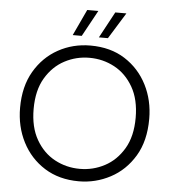

<svg xmlns="http://www.w3.org/2000/svg" viewBox="-60 -953 910 1016"><g transform="rotate(5 395.5 -445.5)"><path d="M53 0ZM53 0ZM396 8Q291 8 214 -40.5Q137 -89 95 -171Q53 -253 53 -353Q53 -466 100 -546.5Q147 -627 225 -670Q303 -713 396 -713Q503 -713 579.5 -664Q656 -615 697.5 -533.5Q739 -452 739 -353Q739 -236 690.5 -155.5Q642 -75 563.5 -33.5Q485 8 396 8ZM396 -58Q466 -58 527.5 -90.5Q589 -123 628 -188.5Q667 -254 667 -353Q667 -450 629 -516Q591 -582 529.5 -615Q468 -648 396 -648Q326 -648 264.5 -615.5Q203 -583 164 -517.5Q125 -452 125 -353Q125 -256 163 -190Q201 -124 262.5 -91Q324 -58 396 -58ZM345 -760H297L362 -899H421ZM484 -760H436L511 -899H570Z"/></g></svg>

Font: Ulagadi Sans Light
Style: Regular
Weight: 300
Designer: Ninad Kale (Devanagari), Jonny Pinhorn (Latin)
Foundry: Indian Type Foundry
Version: Version 3.01;March 29, 2020;FontCreator 12.0.0.2522 64-bit; 